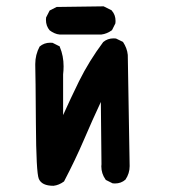

<svg xmlns="http://www.w3.org/2000/svg" viewBox="-20 -583 540 606"><path d="M91.3 -380.9Q91.3 -410.2 105 -436Q119.1 -448.2 138.7 -448.2Q141.6 -448.2 146 -447.8L168.5 -436.5L168.9 -434.6Q180.7 -406.7 180.7 -373.5Q180.7 -361.3 179.2 -348.1V-219.7Q203.6 -273.9 229.5 -326.7Q261.2 -390.6 305.7 -450.2Q319.3 -461.9 338.9 -461.9Q341.8 -461.9 346.2 -461.4L368.2 -450.7Q381.3 -430.7 383.3 -409.7Q383.3 -409.2 389.2 -58.6Q389.2 -35.6 376 -16.1Q362.3 -3.9 342.8 -3.9Q339.8 -3.9 335.4 -4.4L314 -15.1L313 -16.6Q299.8 -35.2 299.8 -58.1Q299.8 -61.5 300.3 -64.5L298.3 -261.2Q272 -205.1 244.9 -141.8Q217.8 -78.6 182.1 -10.3Q166 1.5 148.9 3.4H148.4Q111.8 3.4 102.5 -18.6Q94.2 -38.1 93.3 -192.4Q92.3 -346.7 91.3 -377Q91.3 -378.9 91.3 -380.9ZM125 -520.5Q125 -523.4 125.5 -527.8L136.7 -549.8L158.7 -561L307.1 -563L332.5 -550.3L333 -549.3Q344.7 -536.1 344.7 -516.6Q344.7 -513.7 344.2 -509.3L333.5 -487.8Q317.4 -476.1 300.3 -474.1H299.8H168Q160.2 -474.6 151.9 -478.3Q143.6 -481.9 136.7 -487.3Q125 -501 125 -520.5Z"/></svg>

Font: Bakudai
Style: Medium
Weight: 500
Version: Version 1.48